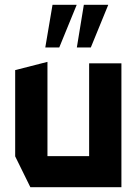

<svg xmlns="http://www.w3.org/2000/svg" viewBox="-20 -777 567 797"><path d="M350 0V-514H484V0H351ZM106 0 43 -128V-129H350V0ZM43 -129V-486L176 -520H177V-129ZM299 -580 328 -757H429V-756L357 -580ZM168 -580 198 -757H298V-756L226 -580Z"/></svg>

Font: Foldit SemiBold
Style: Regular
Weight: 600
Version: Version 1.003